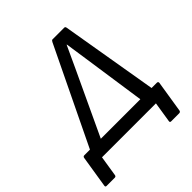

<svg xmlns="http://www.w3.org/2000/svg" viewBox="-262 -794 1062 1062"><g transform="rotate(-45 269.5 -262.5)"><path d="M560.1 -77.1Q564.5 -77.1 566.9 -74.2Q569.3 -71.3 568.8 -66.9L539.1 120.1Q538.6 124.5 535.2 127.2Q531.7 129.9 527.8 129.9H463.9Q454.6 129.9 456.1 120.1L475.1 0H53.2L34.2 120.1Q32.7 129.9 22.9 129.9H-41Q-50.3 129.9 -48.8 120.1L-19 -66.9Q-17.6 -77.1 -7.8 -77.1H36.1L310.1 -645Q314.9 -654.8 320.8 -654.8H412.1Q420.4 -654.8 421.9 -645L518.1 -77.1ZM295.9 -450.2 121.1 -77.1H430.2L376 -449.2Q361.8 -542 356.9 -578.1H355Q343.8 -552.2 295.9 -450.2Z"/></g></svg>

Font: Sofia Sans
Style: Italic
Weight: 400
Italic angle: -9°
Designer: Botio Nikoltchev, Ani Petrova
Foundry: lettersoup
Version: Version 4.100